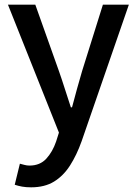

<svg xmlns="http://www.w3.org/2000/svg" viewBox="-20 -571 584 821"><path d="M113 230Q91 230 74.5 227Q58 224 43 219L65 129Q73 131 84 134Q95 137 106 137Q151 137 178 107.5Q205 78 220 34L232 -4L14 -551H131L232 -267Q245 -230 257.5 -190.5Q270 -151 283 -112H288Q298 -150 309 -190Q320 -230 331 -267L420 -551H531L329 33Q308 92 279.5 136.5Q251 181 211 205.5Q171 230 113 230Z"/></svg>

Font: Noto Sans JP Thin Medium
Style: Regular
Weight: 500
Version: Version 2.004-H2;hotconv 1.0.118;makeotfexe 2.5.65603